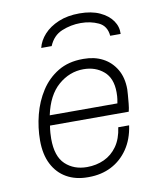

<svg xmlns="http://www.w3.org/2000/svg" viewBox="-83 -793 722 869"><g transform="rotate(-10 278.0 -358.5)"><path d="M250 10Q195 10 153.5 -13.5Q112 -37 89 -82Q66 -127 66 -191Q66 -250 81 -308.5Q96 -367 127 -415Q158 -463 206 -492Q254 -521 320 -521H325Q374 -521 412 -501Q450 -481 472.5 -443Q495 -405 495 -351Q495 -345 493.5 -326.5Q492 -308 490 -286.5Q488 -265 484 -250H122Q119 -231 118 -216.5Q117 -202 117 -190Q117 -109 156 -72.5Q195 -36 255 -36Q298 -36 334 -52.5Q370 -69 394 -103Q418 -137 425 -189H475Q466 -126 435.5 -81.5Q405 -37 359 -13.5Q313 10 255 10ZM129 -296H440Q444 -318 444.5 -328.5Q445 -339 445 -346Q445 -411 407.5 -443Q370 -475 315 -475Q251 -475 199.5 -430.5Q148 -386 129 -296ZM144 -603Q152 -636 177.5 -664Q203 -692 244.5 -709.5Q286 -727 341 -727Q396 -727 434 -709.5Q472 -692 491.5 -664Q511 -636 509 -603H461Q457 -649 420.5 -666Q384 -683 339 -683Q294 -683 252.5 -666Q211 -649 192 -603Z"/></g></svg>

Font: Chivo Medium Thin
Style: Italic
Weight: 250
Italic angle: -8.05°
Version: Version 2.002